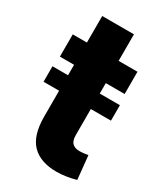

<svg xmlns="http://www.w3.org/2000/svg" viewBox="-171 -730 700 814"><g transform="rotate(30 179.5 -323.5)"><path d="M243.2 10.7Q164.6 10.7 123.3 -31.5Q82 -73.7 82 -165.5V-419.4H12.7V-528.3H82V-658.2H237.3V-528.3H329.6V-419.4H237.3V-166Q237.3 -137.2 249.8 -125.5Q262.2 -113.8 283.7 -113.8Q293.9 -113.8 305.4 -115.2Q316.9 -116.7 326.2 -118.2L337.9 -3.4Q315.9 2.9 291.5 6.8Q267.1 10.7 243.2 10.7ZM5.9 -292.5V-368.2H335.9V-292.5Z"/></g></svg>

Font: Roboto Slab ExtraBold
Style: Regular
Weight: 800
Designer: Google
Version: Version 2.001; ttfautohint (v1.8.3)